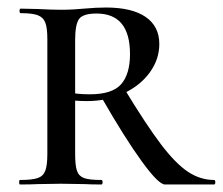

<svg xmlns="http://www.w3.org/2000/svg" viewBox="-20 -491 593 511"><path d="M250 0Q222 0 206 -1L142 -2L80 -1Q63 0 33 0Q31 0 31 -6Q31 -12 33 -12Q65 -12 80 -17Q95 -22 100.5 -36.5Q106 -51 106 -81V-387Q106 -417 100.5 -431Q95 -445 80.5 -450.5Q66 -456 35 -456Q32 -456 32 -462Q32 -468 35 -468L81 -467Q119 -465 142 -465Q161 -465 176.5 -466Q192 -467 203 -468Q235 -471 262 -471Q331 -471 367.5 -446Q404 -421 404 -374Q404 -333 378.5 -298Q353 -263 309 -242.5Q265 -222 212 -222Q180 -222 157 -226L156 -247Q181 -240 219 -240Q279 -240 302.5 -267Q326 -294 326 -347Q326 -455 237 -455Q201 -455 190.5 -440.5Q180 -426 180 -385V-81Q180 -50 185 -36Q190 -22 204 -17Q218 -12 250 -12Q253 -12 253 -6Q253 0 250 0ZM550 0H419Q402 0 357 -62Q312 -124 250 -232L312 -253Q369 -159 408 -107.5Q447 -56 480 -34Q513 -12 550 -12Q553 -12 553 -6Q553 0 550 0Z"/></svg>

Font: Cormorant Unicase Medium
Style: Regular
Weight: 500
Designer: Christian Thalmann (Catharsis Fonts)
Foundry: Catharsis Fonts
Version: Version 4.000